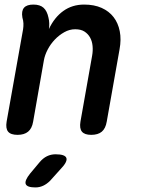

<svg xmlns="http://www.w3.org/2000/svg" viewBox="-20 -580 640 840"><path d="M126 -560Q155 -560 170.5 -546Q186 -532 192 -503Q195 -491 195.5 -478Q196 -465 194 -453Q218 -504 257 -532Q296 -560 348 -560Q392 -560 424.5 -545.5Q457 -531 477 -505Q497 -479 504 -443Q511 -407 503 -364L447 -48Q442 -18 425.5 -4Q409 10 379 10Q350 10 338.5 -4Q327 -18 332 -48L383 -336Q387 -358 385 -379Q383 -400 374 -416Q365 -432 349.5 -442Q334 -452 309 -452Q284 -452 261 -439Q238 -426 219.5 -406.5Q201 -387 188.5 -363Q176 -339 172 -316L125 -48Q120 -18 103 -4Q86 10 57 10Q27 10 15.5 -4Q4 -18 9 -48L81 -452Q83 -465 82.5 -477.5Q82 -490 78 -503Q73 -532 85 -546Q97 -560 126 -560ZM112 179 153 130Q168 112 185.5 103.5Q203 95 223 95Q265 95 270.5 111.5Q276 128 244 161L199 211Q185 225 169 232.5Q153 240 135 240Q98 240 92.5 225Q87 210 112 179Z"/></svg>

Font: Maple Mono NL SemiBold
Style: Italic
Weight: 600
Italic angle: -10°
Monospace: yes
Designer: subframe7536
Version: Version 7.000